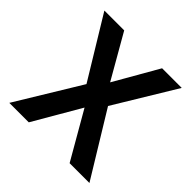

<svg xmlns="http://www.w3.org/2000/svg" viewBox="-148 -660 781 781"><g transform="rotate(45 243.0 -269.5)"><path d="M181 -276 21 -539H135L244 -349L353 -539H466L306 -275L474 0H360L243 -203L125 0H13Z"/></g></svg>

Font: Noto Sans Tamil SemiCondensed Medium
Style: Regular
Weight: 500
Width: 4
Designer: Jelle Bosma - Monotype Design Team
Foundry: Monotype Imaging Inc.
Version: Version 2.004; ttfautohint (v1.8.4.7-5d5b)